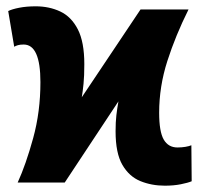

<svg xmlns="http://www.w3.org/2000/svg" viewBox="-20 -578 633 608"><path d="M36 0Q62 -57 85 -140.5Q108 -224 108 -318Q108 -437 55 -437Q44 -437 37 -435Q30 -433 25 -430L6 -543Q18 -549 41 -553.5Q64 -558 93 -558Q136 -558 171 -541.5Q206 -525 226.5 -485Q247 -445 247 -375Q247 -337 244.5 -312.5Q242 -288 239 -270L425 -548H577Q536 -466 510 -385Q484 -304 484 -221Q484 -161 498.5 -136Q513 -111 542 -111Q555 -111 567 -113Q579 -115 586 -118L587 -4Q575 1 552.5 5.5Q530 10 502 10Q460 10 424.5 -4.5Q389 -19 367.5 -56Q346 -93 346 -162Q346 -192 348.5 -213Q351 -234 355 -257L185 0Z"/></svg>

Font: Noto Sans Condensed ExtraBold
Style: Regular
Weight: 800
Width: 3
Designer: Monotype Design Team
Foundry: Monotype Imaging Inc.
Version: Version 2.013; ttfautohint (v1.8.4.7-5d5b)